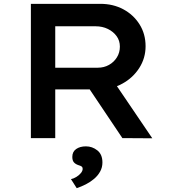

<svg xmlns="http://www.w3.org/2000/svg" viewBox="-20 -720 914 1001"><path d="M141 0V-700H503Q570 -700 623 -671.5Q676 -643 707.5 -593Q739 -543 739 -479Q739 -417 706 -365.5Q673 -314 618 -284Q563 -254 496 -254H268V0ZM618 0 406 -316 542 -341 774 1ZM268 -367H490Q522 -367 548 -381.5Q574 -396 589.5 -421Q605 -446 605 -477Q605 -508 588 -531.5Q571 -555 542.5 -569Q514 -583 478 -583H268ZM380 261 350 214Q364 211 378 202.5Q392 194 401.5 182.5Q411 171 411 160Q411 152 405.5 148Q400 144 389 141Q374 136 365.5 126.5Q357 117 357 98Q357 71 377 57Q397 43 428 43Q461 43 487.5 64Q514 85 514 127Q514 153 502 174.5Q490 196 470.5 212.5Q451 229 427.5 241Q404 253 380 261Z"/></svg>

Font: Lexend Giga Medium
Style: Regular
Weight: 500
Designer: Bonnie Shaver-Troup, Thomas Jockin
Foundry: Lexend
Version: Version 1.007